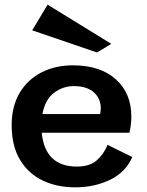

<svg xmlns="http://www.w3.org/2000/svg" viewBox="-20 -791 628 823"><path d="M547 -118Q519 -53 452 -20.5Q385 12 302 12Q224 12 162.5 -17.5Q101 -47 65.5 -106.5Q30 -166 30 -255Q30 -335 64 -392.5Q98 -450 157.5 -480.5Q217 -511 293 -511Q409 -511 476 -451.5Q543 -392 543 -291Q543 -259 535 -222H159Q173 -77 310 -77Q364 -77 394.5 -103.5Q425 -130 441 -170ZM296 -422Q250 -422 211.5 -393Q173 -364 162 -302H409Q410 -308 411 -314Q412 -320 412 -326Q412 -369 382 -395.5Q352 -422 296 -422ZM396 -566 118 -661 184 -771 457 -603Z"/></svg>

Font: Panamera
Style: Bold
Weight: 700
Designer: Bastien Sozeau
Foundry: NBR — Bastien Sozeau
Version: Version 3.002; ttfautohint (v1.8.4.7-5d5b);gftools[0.9.33]